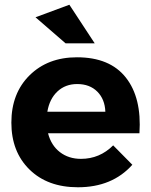

<svg xmlns="http://www.w3.org/2000/svg" viewBox="-20 -785 637 811"><path d="M28 -267Q28 -391 105 -467Q182 -543 305 -543Q444 -543 511.5 -457.5Q579 -372 569 -222H183Q196 -171 233 -142.5Q270 -114 322 -114Q401 -114 458 -171L539 -89Q454 6 309 6Q181 6 104.5 -69Q28 -144 28 -267ZM130 -712 273 -765 380 -602H257ZM180 -313H425Q423 -366 391 -398Q359 -430 306 -430Q256 -430 222.5 -398.5Q189 -367 180 -313Z"/></svg>

Font: Trueno
Style: SBd
Weight: 600
Designer: Julieta Ulanovsky
Foundry: Julieta Ulanovsky
Version: Version 3.001b